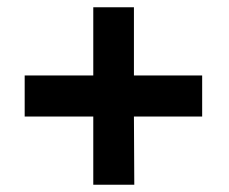

<svg xmlns="http://www.w3.org/2000/svg" viewBox="-20 -638 631 529"><path d="M48 -430V-317H237V-129H350L349 -317H537V-430H349V-618H237V-430Z"/></svg>

Font: Cheyenne Sans
Style: Bold
Weight: 700
Designer: The Public Sans project authors (U.S. Web Design System), Libre Franklin designed by Pablo Impallari and Rodrigo Fuenzal
Foundry: The Cheyenne Sans Project Authors
Version: Version 2.007